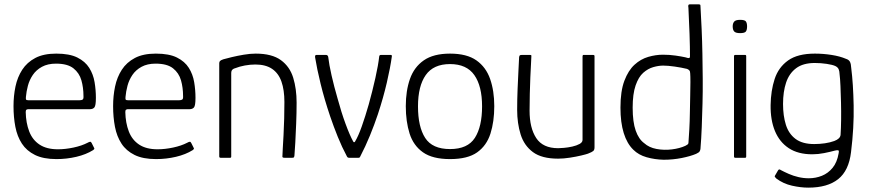

<svg xmlns="http://www.w3.org/2000/svg" viewBox="-20 -724 4000 881"><path d="M42 -237Q42 -284 51 -327Q60 -370 82 -404Q104 -438 142 -458Q180 -478 238 -478Q299 -478 335 -460Q371 -442 389.5 -412.5Q408 -383 414 -347Q420 -311 420 -275Q420 -239 413 -231Q406 -223 393 -223H108Q106 -223 102 -221Q98 -219 98 -210Q99 -160 114 -121Q129 -82 161.5 -60.5Q194 -39 246 -39Q280 -39 317.5 -47Q355 -55 382 -69Q389 -73 393.5 -73.5Q398 -74 401 -67L411 -47Q414 -43 412.5 -40.5Q411 -38 407 -35Q375 -15 330.5 -4.5Q286 6 239 6Q179 6 140.5 -13Q102 -32 80.5 -65Q59 -98 50.5 -142Q42 -186 42 -237ZM363 -284Q363 -322 353.5 -355.5Q344 -389 317 -410.5Q290 -432 237 -432Q199 -432 172.5 -417.5Q146 -403 130.5 -380Q115 -357 108 -330.5Q101 -304 99 -280Q98 -271 99.5 -267.5Q101 -264 110 -264H345Q355 -264 359.5 -267.5Q364 -271 363 -284Z M499 -237Q499 -284 508 -327Q517 -370 539 -404Q561 -438 599 -458Q637 -478 695 -478Q756 -478 792 -460Q828 -442 846.5 -412.5Q865 -383 871 -347Q877 -311 877 -275Q877 -239 870 -231Q863 -223 850 -223H565Q563 -223 559 -221Q555 -219 555 -210Q556 -160 571 -121Q586 -82 618.5 -60.5Q651 -39 703 -39Q737 -39 774.5 -47Q812 -55 839 -69Q846 -73 850.5 -73.5Q855 -74 858 -67L868 -47Q871 -43 869.5 -40.5Q868 -38 864 -35Q832 -15 787.5 -4.5Q743 6 696 6Q636 6 597.5 -13Q559 -32 537.5 -65Q516 -98 507.5 -142Q499 -186 499 -237ZM820 -284Q820 -322 810.5 -355.5Q801 -389 774 -410.5Q747 -432 694 -432Q656 -432 629.5 -417.5Q603 -403 587.5 -380Q572 -357 565 -330.5Q558 -304 556 -280Q555 -271 556.5 -267.5Q558 -264 567 -264H802Q812 -264 816.5 -267.5Q821 -271 820 -284Z M993 0Q986 0 986 -6Q986 -113 986 -220Q986 -327 986 -434Q986 -440 989.5 -444Q993 -448 1005 -452Q1019 -456 1044 -462Q1069 -468 1098.5 -473Q1128 -478 1153 -478Q1228 -478 1269 -448Q1310 -418 1325.5 -367Q1341 -316 1341 -253Q1341 -205 1339 -157Q1337 -109 1335 -70Q1333 -31 1331 -10Q1330 -3 1328 -1.5Q1326 0 1319 0H1286Q1279 0 1277 -2Q1275 -4 1276 -10Q1276 -17 1277.5 -42.5Q1279 -68 1281 -104Q1283 -140 1284 -180Q1285 -220 1285 -256Q1285 -311 1271.5 -349.5Q1258 -388 1228.5 -408Q1199 -428 1152 -428Q1128 -428 1103.5 -423.5Q1079 -419 1059 -411Q1053 -410 1047 -405Q1041 -400 1041 -388Q1041 -328 1041 -264Q1041 -200 1041 -135.5Q1041 -71 1041 -6Q1041 0 1036 0Z M1582 0Q1575 0 1572 -6Q1549 -49 1530 -96Q1511 -143 1495 -190Q1468 -270 1451 -340Q1434 -410 1426 -460Q1424 -472 1432 -472H1476Q1479 -472 1482 -470Q1485 -468 1486 -463Q1490 -428 1501.5 -377.5Q1513 -327 1529 -272Q1546 -209 1565.5 -156Q1585 -103 1600 -76Q1602 -71 1605.5 -71.5Q1609 -72 1610 -76Q1624 -99 1640 -144Q1656 -189 1672 -245Q1689 -306 1702.5 -366.5Q1716 -427 1720 -465Q1721 -472 1728 -472H1773Q1779 -472 1778 -465Q1771 -414 1755 -345Q1739 -276 1714 -200Q1698 -152 1677.5 -102Q1657 -52 1633 -6Q1631 0 1625 0Z M2045 6Q1965 6 1921 -25Q1877 -56 1859.5 -111Q1842 -166 1842 -237Q1842 -307 1861 -361.5Q1880 -416 1924.5 -447Q1969 -478 2045 -478Q2122 -478 2166 -447Q2210 -416 2229 -361.5Q2248 -307 2248 -237Q2248 -166 2230.5 -111Q2213 -56 2169.5 -25Q2126 6 2045 6ZM2045 -40Q2126 -40 2159 -91.5Q2192 -143 2192 -236Q2192 -329 2156.5 -379.5Q2121 -430 2045 -430Q1969 -430 1933.5 -379.5Q1898 -329 1898 -236Q1898 -142 1931 -91Q1964 -40 2045 -40Z M2541 4Q2466 4 2425.5 -26Q2385 -56 2369 -107Q2353 -158 2353 -220Q2353 -268 2355 -315.5Q2357 -363 2359 -402Q2361 -441 2362 -462Q2363 -469 2366 -470.5Q2369 -472 2376 -472H2408Q2415 -472 2417 -471Q2419 -470 2418 -462Q2418 -455 2416.5 -430Q2415 -405 2413.5 -369.5Q2412 -334 2411 -293.5Q2410 -253 2410 -216Q2410 -137 2440.5 -90.5Q2471 -44 2541 -44Q2549 -44 2567.5 -45.5Q2586 -47 2606 -51.5Q2626 -56 2639.5 -63.5Q2653 -71 2653 -82V-465Q2653 -468 2654 -470Q2655 -472 2657 -472H2702Q2704 -472 2706 -471Q2708 -470 2708 -466V-48Q2708 -36 2702 -31Q2696 -26 2678 -19Q2670 -16 2647 -10.5Q2624 -5 2595 -0.5Q2566 4 2541 4Z M2827 -230Q2827 -306 2845 -353.5Q2863 -401 2891.5 -427Q2920 -453 2954.5 -463Q2989 -473 3022 -473Q3052 -473 3079.5 -469Q3107 -465 3125 -461Q3137 -457 3141.5 -457.5Q3146 -458 3146 -467Q3146 -485 3145.5 -511.5Q3145 -538 3144 -568Q3143 -598 3141.5 -626Q3140 -654 3139.5 -673Q3139 -692 3138 -695Q3138 -701 3140 -702.5Q3142 -704 3145 -704H3187Q3190 -704 3192 -703Q3194 -702 3194 -698Q3197 -646 3199.5 -590.5Q3202 -535 3203 -477.5Q3204 -420 3204.5 -362.5Q3205 -305 3203.5 -249Q3202 -193 3200 -140.5Q3198 -88 3194 -40Q3193 -34 3190 -29Q3187 -24 3174 -18Q3148 -7 3108 1Q3068 9 3025 9Q2984 8 2947 -2.5Q2910 -13 2886 -37Q2857 -65 2842 -113.5Q2827 -162 2827 -230ZM2883 -230Q2883 -164 2897 -124.5Q2911 -85 2936 -67Q2958 -47 2992.5 -40.5Q3027 -34 3063 -38.5Q3099 -43 3125 -55Q3131 -58 3135 -61Q3139 -64 3139 -69Q3141 -95 3143 -131Q3145 -167 3145.5 -206.5Q3146 -246 3147 -282.5Q3148 -319 3148 -347Q3148 -375 3147 -387Q3147 -397 3142.5 -401.5Q3138 -406 3132 -408Q3107 -414 3076 -418.5Q3045 -423 3023 -423Q3002 -423 2977.5 -416Q2953 -409 2931.5 -390Q2910 -371 2896.5 -332Q2883 -293 2883 -230Z M3408 -603Q3408 -587 3402.5 -579.5Q3397 -572 3376 -572Q3356 -572 3349 -579.5Q3342 -587 3342 -603Q3342 -617 3349 -625Q3356 -633 3376 -633Q3398 -633 3403 -625Q3408 -617 3408 -603ZM3404 -6Q3404 0 3399 0H3354Q3348 0 3348 -6V-466Q3348 -472 3354 -472H3399Q3404 -472 3404 -466Z M3516 -242Q3517 -308 3534.5 -361.5Q3552 -415 3596 -446.5Q3640 -478 3719 -478Q3757 -478 3795.5 -472Q3834 -466 3862 -454Q3875 -450 3880 -440.5Q3885 -431 3886 -411Q3895 -341 3897 -240Q3899 -139 3885 -26Q3875 59 3826 98Q3777 137 3689 137Q3654 137 3614 128Q3574 119 3542 95Q3537 90 3535.5 87.5Q3534 85 3536 82Q3539 77 3543 70Q3547 63 3550 58Q3552 54 3555.5 53.5Q3559 53 3562 56Q3579 65 3599.5 74Q3620 83 3643.5 88.5Q3667 94 3691 94Q3723 94 3751.5 82.5Q3780 71 3800.5 46Q3821 21 3828 -20Q3828 -22 3828.5 -23.5Q3829 -25 3829 -27Q3830 -34 3825 -34.5Q3820 -35 3811 -33Q3789 -27 3761.5 -21.5Q3734 -16 3707 -16Q3642 -16 3599.5 -44Q3557 -72 3536 -122.5Q3515 -173 3516 -242ZM3573 -247Q3573 -193 3586 -151.5Q3599 -110 3630.5 -86.5Q3662 -63 3716 -63Q3741 -63 3765 -66.5Q3789 -70 3808 -77Q3835 -87 3837 -105Q3839 -135 3839.5 -174Q3840 -213 3839 -253.5Q3838 -294 3836.5 -329Q3835 -364 3832 -388Q3832 -396 3828.5 -405.5Q3825 -415 3813 -421Q3800 -427 3773 -431Q3746 -435 3719 -435Q3665 -435 3633 -411Q3601 -387 3587 -345Q3573 -303 3573 -247Z"/></svg>

Font: Glory Light
Style: Regular
Weight: 300
Version: Version 1.011